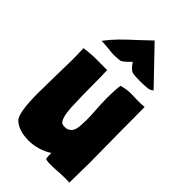

<svg xmlns="http://www.w3.org/2000/svg" viewBox="-237 -843 923 923"><g transform="rotate(45 225.0 -381.0)"><path d="M319 -581Q292 -581 280 -583Q268 -584 259 -591.5Q250 -599 243 -608.5Q236 -618 233 -622Q230 -619 216 -605Q202 -591 188 -584Q168 -581 147 -581Q127 -581 109 -584L56 -588Q81 -621 108 -648.5Q135 -676 179 -716L235 -769L401 -596Q390 -585 371.5 -583Q353 -581 319 -581ZM266 -36 264 -35H265Q241 -19 210 -9.5Q179 0 147 0Q81 0 45 -32Q17 -57 17 -197Q17 -238 19 -322Q21 -394 21 -425Q21 -459 19 -501Q72 -509 127 -507H174Q176 -477 176 -391Q176 -335 178 -291Q179 -278 179 -257Q183 -190 203 -173Q211 -169 225 -169Q243 -169 256.5 -182Q270 -195 272 -225Q274 -253 274 -266Q274 -300 271 -336Q270 -348 269 -371.5Q268 -395 268 -413Q268 -465 273 -499Q299 -506 315 -507.5Q331 -509 351 -508Q360 -507 382 -507Q405 -507 427 -509Q427 -389 428 -331Q430 -201 430 -134Q430 -86 428 4L404 3Q383 3 365 4Q335 7 303 7Q268 7 268 0Q266 -13 266 -35Z"/></g></svg>

Font: Londrina Solid Black
Style: Regular
Weight: 900
Designer: Marcelo Magalhaes
Foundry: Marcelo Magalhães
Version: Version 1.002